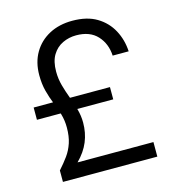

<svg xmlns="http://www.w3.org/2000/svg" viewBox="-106 -802 814 892"><g transform="rotate(-15 300.5 -356.0)"><path d="M87 0V-55Q112 -83 130.5 -108.5Q149 -134 159.5 -165.5Q170 -197 170 -240Q170 -274 161 -304.5Q152 -335 139.5 -365.5Q127 -396 118 -430.5Q109 -465 109 -507Q109 -569 136 -615Q163 -661 211 -686.5Q259 -712 322 -712Q393 -712 439.5 -684Q486 -656 511 -609.5Q536 -563 539 -507H462Q459 -565 423.5 -603.5Q388 -642 322 -642Q287 -642 256.5 -627.5Q226 -613 207.5 -582.5Q189 -552 189 -503Q189 -468 198 -435.5Q207 -403 219 -371Q231 -339 240 -307Q249 -275 249 -242Q249 -193 231.5 -150.5Q214 -108 176 -70H541V0ZM45 -310V-369H412V-310Z"/></g></svg>

Font: DM Sans 18pt
Style: Regular
Weight: 400
Designer: Colophon Foundry, Jonny Pinhorn
Foundry: Colophon Foundry
Version: Version 4.004;gftools[0.9.30]